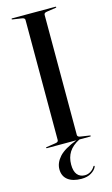

<svg xmlns="http://www.w3.org/2000/svg" viewBox="-136 -750 585 1000"><g transform="rotate(-15 156.5 -249.5)"><path d="M208 -26Q208 -15 225.5 -13L272 -6Q277 -5.5 277 -3Q277 0 273 0H215Q175.5 20 157.5 48.5Q139.5 77 139.5 115.5Q139.5 151.5 154.2 169.5Q169 187.5 195 187.5Q212 187.5 226.8 178Q241.5 168.5 248.5 155.5Q251 151 254 152.5Q257 154 254.5 159Q247 175.5 226 188.2Q205 201 173.5 201Q126.5 201 100.2 180.8Q74 160.5 74 123.5Q74 88.5 102 57.2Q130 26 198.5 0H40Q36 0 36 -3Q36 -5.5 41 -6L87.5 -13Q105 -15 105 -26V-674Q105 -685 87.5 -687L41 -694Q36 -694.5 36 -697Q36 -700 40 -700H273Q277 -700 277 -697Q277 -694.5 272 -694L225.5 -687Q208 -685 208 -674Z"/></g></svg>

Font: Fraunces 144pt S000
Style: Regular
Weight: 400
Version: Version 1.000; ttfautohint (v1.8.3)